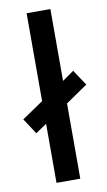

<svg xmlns="http://www.w3.org/2000/svg" viewBox="-101 -803 474 847"><g transform="rotate(-10 136.0 -380.0)"><path d="M188 -759.8V-438L239.7 -474.1L286.1 -404.3L188 -336.9V0H81.5V-264.6L31.7 -231L-14.2 -301.3L81.5 -366.2V-759.8Z"/></g></svg>

Font: Open Sans
Style: Regular
Weight: 600
Width: 3
Foundry: Ascender Corporation
Version: Version 1.000